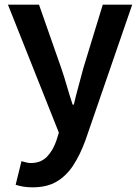

<svg xmlns="http://www.w3.org/2000/svg" viewBox="-20 -575 599 822"><path d="M120 227Q97 227 79.5 224Q62 221 47 216L72 115Q80 117 90.5 120Q101 123 112 123Q155 123 181 96Q207 69 221 28L232 -7L14 -555H147L242 -284Q255 -246 266.5 -206Q278 -166 291 -127H296Q305 -166 316 -205.5Q327 -245 337 -284L420 -555H546L346 25Q323 88 293.5 133Q264 178 222.5 202.5Q181 227 120 227Z"/></svg>

Font: Noto Sans TC SemiBold
Style: Regular
Weight: 600
Designer: Ryoko NISHIZUKA  (kana, bopomofo & ideographs); Paul D. Hunt (Latin, Greek & Cyrillic); Sandoll Communications , Soo-you
Foundry: Adobe
Version: Version 2.004-H2;hotconv 1.0.118;makeotfexe 2.5.65603